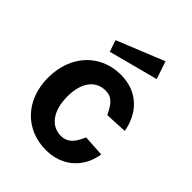

<svg xmlns="http://www.w3.org/2000/svg" viewBox="-211 -846 969 969"><g transform="rotate(45 273.0 -362.0)"><path d="M398 -734 144 -631 165 -569 430 -639ZM287 -527C140 -527 37 -416 37 -256C37 -98 141 10 287 10C410 10 486 -71 501 -172L386 -179C370 -142 347 -94 291 -94C220 -94 173 -156 173 -258C173 -358 218 -416 289 -416C342 -416 362 -375 382 -334L501 -340C484 -441 414 -527 287 -527Z"/></g></svg>

Font: United Sans
Style: Bold
Weight: 700
Designer: Pablo Impallari, Rodrigo Fuenzalida (Modified by Dan O. Williams)
Version: Version 1.000;PS 001.000;hotconv 1.0.88;makeotf.lib2.5.64775